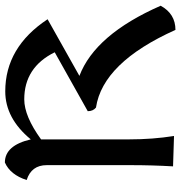

<svg xmlns="http://www.w3.org/2000/svg" viewBox="4 -720 728 775"><g transform="rotate(-90 367.5 -333.0)"><path d="M385.7 -675.3Q564 -675.3 676.8 -504.4L448.2 -376Q615.2 -312.5 731.4 -47.9Q698.7 11.7 633.8 11.7Q502 -281.7 320.3 -309.1Q305.7 -320.8 305.7 -342.3L543.5 -475.6Q482.9 -598.6 353.5 -598.6Q285.6 -598.6 191.9 -530.8V-175.3Q191.9 -80.1 205.6 5.9L83 2Q87.9 -83 87.9 -168V-507.8Q87.9 -569.8 27.8 -588.9Q49.3 -655.3 98.6 -676.8Q167.5 -676.8 191.9 -572.3Q276.9 -675.3 385.7 -675.3Z"/></g></svg>

Font: Balgruf
Style: Regular
Weight: 500
Designer: Paul James MIller
Foundry: High-Logic / Made with FontCreator
Version: Version 1.201;March 28, 2021;FontCreator 13.0.0.2683 64-bit